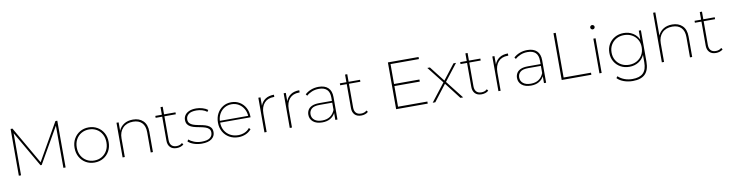

<svg xmlns="http://www.w3.org/2000/svg" viewBox="-23 -1687 10750 2830"><g transform="rotate(-10 5351.5 -272.5)"><path d="M128 0V-700H156L479 -140L799 -700H827L828 0H795L794 -632L487 -97H469L161 -630V0Z M1263 3Q1190 3 1132.5 -30.5Q1075 -64 1041.5 -123.5Q1008 -183 1008 -260Q1008 -337 1041.5 -396Q1075 -455 1132.5 -489Q1190 -523 1263 -523Q1336 -523 1394 -489Q1452 -455 1485 -396Q1518 -337 1518 -260Q1518 -183 1485 -123.5Q1452 -64 1394 -30.5Q1336 3 1263 3ZM1263 -27Q1327 -27 1377 -56.5Q1427 -86 1456 -138.5Q1485 -191 1485 -260Q1485 -329 1456 -381.5Q1427 -434 1377 -463Q1327 -492 1263 -492Q1200 -492 1149.5 -463Q1099 -434 1070 -381.5Q1041 -329 1041 -260Q1041 -191 1070 -138.5Q1099 -86 1149.5 -56.5Q1200 -27 1263 -27Z M1681 0V-519H1713V-393Q1738 -453 1792.5 -488Q1847 -523 1926 -523Q2021 -523 2078 -467.5Q2135 -412 2135 -305V0H2102V-303Q2102 -396 2055 -444Q2008 -492 1923 -492Q1826 -492 1770 -434Q1714 -376 1714 -280V0Z M2492 3Q2428 3 2394 -33Q2360 -69 2360 -130V-490H2262V-519H2360V-633H2393V-519H2564V-490H2393V-135Q2393 -82 2419 -54Q2445 -26 2495 -26Q2546 -26 2579 -57L2596 -33Q2577 -15 2549 -6Q2521 3 2492 3Z M2868 3Q2804 3 2748.5 -16.5Q2693 -36 2663 -66L2679 -92Q2708 -66 2758 -46Q2808 -26 2869 -26Q2957 -26 2995 -56Q3033 -86 3033 -134Q3033 -169 3014 -189Q2995 -209 2963.5 -220Q2932 -231 2895 -238Q2858 -245 2820.5 -253Q2783 -261 2751.5 -275.5Q2720 -290 2701 -316Q2682 -342 2682 -385Q2682 -422 2702.5 -453Q2723 -484 2765 -503.5Q2807 -523 2872 -523Q2920 -523 2968 -508.5Q3016 -494 3046 -470L3029 -444Q2998 -469 2956 -481Q2914 -493 2871 -493Q2790 -493 2753 -462Q2716 -431 2716 -386Q2716 -350 2735 -329Q2754 -308 2785 -296.5Q2816 -285 2853.5 -278Q2891 -271 2928 -263Q2965 -255 2996.5 -241Q3028 -227 3047 -202Q3066 -177 3066 -134Q3066 -74 3016 -35.5Q2966 3 2868 3Z M3417 3Q3340 3 3281 -30.5Q3222 -64 3188 -123.5Q3154 -183 3154 -260Q3154 -337 3186 -396Q3218 -455 3273 -489Q3328 -523 3398 -523Q3467 -523 3522 -490Q3577 -457 3609 -398.5Q3641 -340 3641 -264Q3641 -261 3641 -255H3186Q3187 -187 3217 -136Q3247 -85 3299 -56Q3351 -27 3417 -27Q3468 -27 3513.5 -46Q3559 -65 3589 -104L3610 -82Q3575 -40 3524.5 -18.5Q3474 3 3417 3ZM3186 -282H3610Q3606 -343 3577.5 -390.5Q3549 -438 3502.5 -465.5Q3456 -493 3398 -493Q3339 -493 3292.5 -465.5Q3246 -438 3218 -390.5Q3190 -343 3186 -282Z M3804 0V-519H3836V-394Q3859 -456 3910 -489.5Q3961 -523 4038 -523V-490Q4031 -490 4029 -490Q3938 -490 3887.5 -433Q3837 -376 3837 -276V0Z M4183 0V-519H4215V-394Q4238 -456 4289 -489.5Q4340 -523 4417 -523V-490Q4410 -490 4408 -490Q4317 -490 4266.5 -433Q4216 -376 4216 -276V0Z M4865 0V-103Q4840 -54 4791 -25.5Q4742 3 4672 3Q4584 3 4535 -37.5Q4486 -78 4486 -143Q4486 -181 4504 -213.5Q4522 -246 4563.5 -265.5Q4605 -285 4675 -285H4864V-336Q4864 -493 4704 -493Q4648 -493 4600 -473.5Q4552 -454 4519 -423L4501 -447Q4538 -482 4591.5 -502.5Q4645 -523 4705 -523Q4798 -523 4847.5 -475.5Q4897 -428 4897 -336V0ZM4864 -150V-258H4675Q4590 -258 4554.5 -226Q4519 -194 4519 -145Q4519 -90 4560 -57.5Q4601 -25 4674 -25Q4746 -25 4793 -57.5Q4840 -90 4864 -150Z M5254 3Q5190 3 5156 -33Q5122 -69 5122 -130V-490H5024V-519H5122V-633H5155V-519H5326V-490H5155V-135Q5155 -82 5181 -54Q5207 -26 5257 -26Q5308 -26 5341 -57L5358 -33Q5339 -15 5311 -6Q5283 3 5254 3Z M5775 0V-700H6234V-669H5809V-371H6189V-340H5809V-31H6248V0Z M6322 0 6530 -268 6333 -519H6372L6549 -292L6725 -519H6763L6568 -268L6778 0H6737L6549 -244L6361 0Z M7055 3Q6991 3 6957 -33Q6923 -69 6923 -130V-490H6825V-519H6923V-633H6956V-519H7127V-490H6956V-135Q6956 -82 6982 -54Q7008 -26 7058 -26Q7109 -26 7142 -57L7159 -33Q7140 -15 7112 -6Q7084 3 7055 3Z M7306 0V-519H7338V-394Q7361 -456 7412 -489.5Q7463 -523 7540 -523V-490Q7533 -490 7531 -490Q7440 -490 7389.5 -433Q7339 -376 7339 -276V0Z M7988 0V-103Q7963 -54 7914 -25.5Q7865 3 7795 3Q7707 3 7658 -37.5Q7609 -78 7609 -143Q7609 -181 7627 -213.5Q7645 -246 7686.5 -265.5Q7728 -285 7798 -285H7987V-336Q7987 -493 7827 -493Q7771 -493 7723 -473.5Q7675 -454 7642 -423L7624 -447Q7661 -482 7714.5 -502.5Q7768 -523 7828 -523Q7921 -523 7970.5 -475.5Q8020 -428 8020 -336V0ZM7987 -150V-258H7798Q7713 -258 7677.5 -226Q7642 -194 7642 -145Q7642 -90 7683 -57.5Q7724 -25 7797 -25Q7869 -25 7916 -57.5Q7963 -90 7987 -150Z M8253 0V-700H8287V-31H8697V0Z M8818 0V-519H8851V0ZM8834 -655Q8821 -655 8811 -664.5Q8801 -674 8801 -687Q8801 -701 8811 -710.5Q8821 -720 8834 -720Q8847 -720 8857 -710.5Q8867 -701 8867 -688Q8867 -674 8857.5 -664.5Q8848 -655 8834 -655Z M9285 197Q9214 197 9152 175Q9090 153 9052 113L9071 88Q9111 126 9165.5 146.5Q9220 167 9284 167Q9393 167 9445 115.5Q9497 64 9497 -46V-157Q9468 -92 9408 -55Q9348 -18 9271 -18Q9197 -18 9139 -50.5Q9081 -83 9047.5 -140Q9014 -197 9014 -271Q9014 -345 9047.5 -401.5Q9081 -458 9139 -490.5Q9197 -523 9271 -523Q9348 -523 9408.5 -485.5Q9469 -448 9498 -383V-519H9530V-50Q9530 77 9469 137Q9408 197 9285 197ZM9272 -48Q9337 -48 9388 -76.5Q9439 -105 9468.5 -155Q9498 -205 9498 -271Q9498 -336 9468.5 -386Q9439 -436 9388 -464Q9337 -492 9272 -492Q9207 -492 9156.5 -464Q9106 -436 9076.5 -386Q9047 -336 9047 -271Q9047 -205 9076.5 -155Q9106 -105 9156.5 -76.5Q9207 -48 9272 -48Z M9752 0V-742H9785V-395Q9810 -454 9864.5 -488.5Q9919 -523 9997 -523Q10092 -523 10149 -467.5Q10206 -412 10206 -305V0H10173V-303Q10173 -396 10126 -444Q10079 -492 9994 -492Q9897 -492 9841 -434Q9785 -376 9785 -280V0Z M10563 3Q10499 3 10465 -33Q10431 -69 10431 -130V-490H10333V-519H10431V-633H10464V-519H10635V-490H10464V-135Q10464 -82 10490 -54Q10516 -26 10566 -26Q10617 -26 10650 -57L10667 -33Q10648 -15 10620 -6Q10592 3 10563 3Z"/></g></svg>

Font: Montserrat ExtraLight
Style: Regular
Weight: 200
Designer: Julieta Ulanovsky
Foundry: Julieta Ulanovsky
Version: Version 9.000; ttfautohint (v1.8.4.7-5d5b)